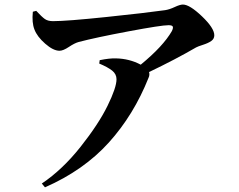

<svg xmlns="http://www.w3.org/2000/svg" viewBox="-20 -763 1040 836"><path d="M123 -711.9 137.7 -715.8Q162.1 -689.5 175.3 -680.2Q188.5 -670.9 210.9 -670.9Q270.5 -670.9 443.4 -689Q616.2 -707 699.2 -718.8Q717.8 -721.7 740.7 -732.4Q763.7 -743.2 776.4 -743.2Q805.7 -743.2 859.4 -691.9Q913.1 -640.6 913.1 -609.4Q913.1 -593.8 899.9 -584.5Q886.7 -575.2 863.8 -567.9Q840.8 -560.5 834 -556.6Q745.1 -504.9 628.9 -449.2Q632.8 -437.5 627 -424.8Q562.5 -262.7 453.6 -142.1Q344.7 -21.5 175.8 52.7L162.1 36.1Q252 -24.4 330.6 -123.5Q409.2 -222.7 448.2 -302.2Q487.3 -381.8 487.3 -418Q487.3 -440.4 468.3 -455.6Q449.2 -470.7 412.1 -486.3L414.1 -501Q457 -509.8 484.4 -508.8Q543 -507.8 592.8 -481.4Q690.4 -561.5 728.5 -627.9Q735.4 -642.6 731.9 -647.9Q728.5 -653.3 713.9 -653.3Q682.6 -653.3 539.6 -626.5Q396.5 -599.6 322.3 -580.1Q304.7 -575.2 279.8 -558.6Q254.9 -542 239.3 -542Q211.9 -542 176.8 -572.8Q141.6 -603.5 129.9 -634.8Q118.2 -664.1 123 -711.9Z"/></svg>

Font: GenYoMin TW TTF Bold
Style: Regular
Weight: 700
Version: Version 1.300